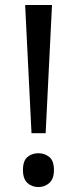

<svg xmlns="http://www.w3.org/2000/svg" viewBox="-20 -734 309 768"><path d="M106 -201.2 80.6 -713.9H188L162.6 -201.2ZM133.8 14.2Q107.9 14.2 89.8 -2Q71.8 -18.1 71.8 -54.2Q71.8 -90.8 89.8 -106Q107.9 -121.1 133.8 -121.1Q158.7 -121.1 177.2 -106Q195.8 -90.8 195.8 -54.2Q195.8 -18.1 177.2 -2Q158.7 14.2 133.8 14.2Z"/></svg>

Font: Nokora
Style: Regular
Weight: 400
Designer: Danh Hong
Foundry: Danh Hong
Version: Version 9.000